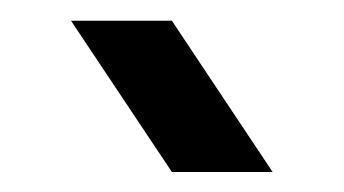

<svg xmlns="http://www.w3.org/2000/svg" viewBox="-20 -899 333 186"><path d="M48.8 -878.9H146.5L244.1 -732.4H146.5Z"/></svg>

Font: BabelStone Runic Berhtwald
Style: Regular
Weight: 400
Designer: Andrew West
Foundry: BabelStone
Version: Version 7.004;November 9, 2023